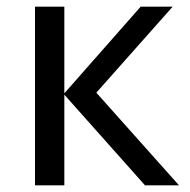

<svg xmlns="http://www.w3.org/2000/svg" viewBox="-20 -556 569 576"><path d="M402 -536H498L269 -278L517 0H415L173 -272V0H85V-536H173V-276Z"/></svg>

Font: Noto IKEA Arabic
Style: Regular
Weight: 400
Designer: Monotype Design Team
Foundry: Monotype Imaging Inc.
Version: Version 1.200